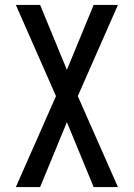

<svg xmlns="http://www.w3.org/2000/svg" viewBox="-20 -540 540 775"><path d="M142 215H44L206 -152L44 -520H142L250 -258L358 -520H456L294 -152L456 215H358L250 -47Z"/></svg>

Font: Iosevka Medium
Style: Regular
Weight: 500
Monospace: yes
Designer: Belleve Invis
Foundry: Belleve Invis
Version: Version 32.5.0; ttfautohint (v1.8.4)